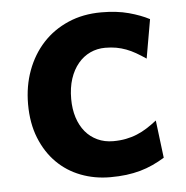

<svg xmlns="http://www.w3.org/2000/svg" viewBox="-43 -550 586 605"><g transform="rotate(-5 249.5 -248.0)"><path d="M428.7 -350.1Q412.1 -361.3 397.2 -369.9Q382.3 -378.4 367.4 -384Q352.5 -389.6 336.4 -392.6Q320.3 -395.5 301.3 -395.5Q275.9 -395.5 253.9 -385.3Q231.9 -375 215.6 -355.5Q199.2 -335.9 189.9 -307.9Q180.7 -279.8 180.7 -244.1Q180.7 -211.9 189.2 -185.3Q197.8 -158.7 213.4 -139.9Q229 -121.1 251.5 -110.6Q273.9 -100.1 301.3 -100.1Q323.2 -100.1 341.8 -103.8Q360.4 -107.4 377 -114.3Q393.6 -121.1 408.9 -130.9Q424.3 -140.6 440.4 -153.3L455.1 -34.2Q436.5 -22.9 417.5 -14.2Q398.4 -5.4 377.4 0.5Q356.4 6.3 333 9.3Q309.6 12.2 282.2 12.2Q232.9 12.2 189.5 -4.4Q146 -21 113.8 -53.2Q81.5 -85.4 62.7 -132.3Q43.9 -179.2 43.9 -239.3Q43.9 -296.4 62 -345.5Q80.1 -394.5 113.3 -430.7Q146.5 -466.8 193.6 -487.3Q240.7 -507.8 298.8 -507.8Q347.7 -507.8 385.5 -497.6Q423.3 -487.3 450.2 -473.1Z"/></g></svg>

Font: Andika New Basic
Style: Bold
Weight: 700
Designer: Victor Gaultney, Annie Olsen, Pablo Ugerman
Foundry: SIL International
Version: Version 5.500; ttfautohint (v1.8.3)